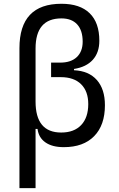

<svg xmlns="http://www.w3.org/2000/svg" viewBox="-20 -762 626 1007"><path d="M314.5 9.8Q253.9 9.8 218.3 -15.1Q182.6 -40 176.8 -85.9H166.5V224.6H82V-509.3Q82 -742.2 302.2 -742.2Q399.4 -742.2 450.2 -692.6Q501 -643.1 501 -548.3Q501 -486.3 466.6 -448.2Q432.1 -410.2 368.2 -400.4V-393.6Q445.8 -390.1 488 -342.3Q530.3 -294.4 530.3 -210Q530.3 -105.5 473.9 -47.9Q417.5 9.8 314.5 9.8ZM166.5 -229.5Q166.5 -66.9 300.8 -66.9Q368.7 -66.9 405.8 -106.2Q442.9 -145.5 442.9 -216.3Q442.9 -283.2 405.3 -320.3Q367.7 -357.4 298.8 -357.4H248V-433.6H295.9Q352.1 -433.6 382.8 -462.6Q413.6 -491.7 413.6 -543.5Q413.6 -602.5 384.8 -634Q356 -665.5 302.2 -665.5Q166.5 -665.5 166.5 -507.8Z"/></svg>

Font: Cascadia Code PL SemiLight
Style: Regular
Weight: 350
Monospace: yes
Designer: Aaron Bell
Foundry: Saja Typeworks
Version: Version 2404.023; ttfautohint (v1.8.4)